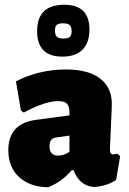

<svg xmlns="http://www.w3.org/2000/svg" viewBox="-20 -776 543 807"><path d="M250 -756Q356 -756 356 -652Q356 -597 327 -567.5Q298 -538 242 -538Q136 -538 136 -645Q136 -756 250 -756ZM245 -678Q226 -678 218.5 -671.5Q211 -665 211 -648Q211 -629 219 -621.5Q227 -614 247 -614Q266 -614 273.5 -621Q281 -628 281 -645Q281 -663 273 -670.5Q265 -678 245 -678ZM258 -484Q350 -484 400 -446.5Q450 -409 450 -339Q450 -322 446 -241Q442 -160 442 -148Q442 -127 456 -127Q462 -127 473 -130L485 -120L468 -20Q431 6 375 10Q314 5 289 -61H282Q238 -10 182 11Q106 10 60.5 -31.5Q15 -73 15 -145Q15 -256 130 -272L272 -291V-303Q272 -329 261.5 -340Q251 -351 225 -351Q169 -351 80 -303L68 -311L47 -434Q144 -484 258 -484ZM272 -206 215 -198Q188 -194 188 -162Q188 -122 225 -122Q249 -122 272 -138Z"/></svg>

Font: Alegreya Sans Black
Style: Regular
Weight: 900
Designer: Juan Pablo del Peral
Foundry: Huerta Tipografica
Version: Version 2.007